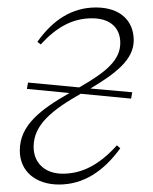

<svg xmlns="http://www.w3.org/2000/svg" viewBox="-20 -482 409 514"><path d="M138 12C203 12 257 -23 302 -85L293 -93C246 -41 200 -17 148 -17C100 -17 70 -46 70 -89C70 -148 119 -187 196 -231L331 -218L334 -235L222 -245C289 -285 338 -322 338 -374C338 -428 300 -462 237 -462C173 -462 122 -429 80 -370L89 -363C132 -410 175 -433 226 -433C277 -433 302 -406 302 -367C302 -321 264 -289 192 -248L55 -261L52 -244L166 -233C89 -189 33 -147 33 -79C33 -23 76 12 138 12Z"/></svg>

Font: Source Serif 4 Display Light
Style: Italic
Weight: 300
Italic angle: -12°
Designer: Frank Grießhammer
Foundry: Adobe Systems Incorporated
Version: Version 4.004;hotconv 1.0.117;makeotfexe 2.5.65602